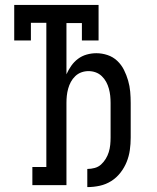

<svg xmlns="http://www.w3.org/2000/svg" viewBox="-20 -755 640 783"><path d="M336 8V-66Q351 -66 366 -70Q381 -74 392 -84Q403 -94 411 -107Q419 -120 423.5 -134.5Q428 -149 429.5 -164Q431 -179 431 -194V-335Q431 -350 429.5 -364.5Q428 -379 424 -393.5Q420 -408 413 -421Q406 -434 395 -444.5Q384 -455 370 -460Q356 -465 341 -465Q326 -465 312 -460Q298 -455 287 -444.5Q276 -434 269 -421Q262 -408 258 -393.5Q254 -379 252.5 -364.5Q251 -350 251 -335V0H112V-74H169V-662H106V-590H38V-735H382V-590H314V-661H251V-452Q259 -470 270.5 -486.5Q282 -503 298 -515Q314 -527 333.5 -532.5Q353 -538 373 -538Q396 -538 418.5 -530.5Q441 -523 458 -507Q475 -491 485.5 -470Q496 -449 502.5 -426.5Q509 -404 511 -381Q513 -358 513 -335V-194Q513 -168 509.5 -143Q506 -118 496.5 -94.5Q487 -71 471 -50.5Q455 -30 433.5 -16.5Q412 -3 387 2.5Q362 8 336 8Z"/></svg>

Font: Iosevka Curly Slab Extended
Style: Regular
Weight: 400
Width: 7
Monospace: yes
Designer: Belleve Invis
Foundry: Belleve Invis
Version: Version 11.1.0; ttfautohint (v1.8.3)